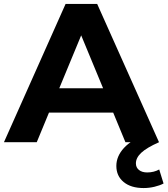

<svg xmlns="http://www.w3.org/2000/svg" viewBox="-29 -720 848 972"><path d="M544 -150H219L157 0H-9L303 -700H463L776 0H606ZM493 -273 382 -541 271 -273ZM560 120Q560 71 598.5 29Q637 -13 714 -41L776 0Q713 28 686 53.5Q659 79 659 107Q659 128 674.5 140.5Q690 153 716 153Q750 153 777 138L799 209Q780 219 753 225.5Q726 232 698 232Q634 232 597 201.5Q560 171 560 120Z"/></svg>

Font: APTA Sans Regular
Style: Bold Italic
Weight: 700
Version: Version 7.200